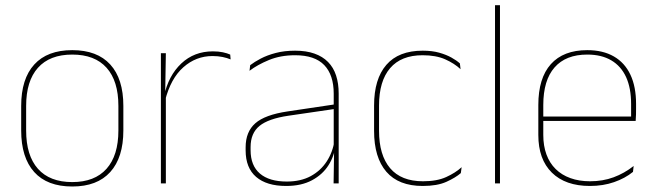

<svg xmlns="http://www.w3.org/2000/svg" viewBox="-20 -684 2444 716"><path d="M249.5 11.5Q156 11.5 107.5 -42.5Q59 -96.5 59 -197.5V-289Q59 -390 107.8 -443.5Q156.5 -497 249.5 -497Q342.5 -497 391.2 -443.5Q440 -390 440 -289V-197.5Q440 -96.5 391.2 -42.5Q342.5 11.5 249.5 11.5ZM249.5 -5Q333 -5 377.2 -54.5Q421.5 -104 421.5 -197.5V-289Q421.5 -382 377.5 -431.2Q333.5 -480.5 249.5 -480.5Q165.5 -480.5 121.5 -431.2Q77.5 -382 77.5 -289V-197.5Q77.5 -104 121.5 -54.5Q165.5 -5 249.5 -5Z M595.5 -308.5 586 -320.5 591.5 -325Q608 -402 656 -447.2Q704 -492.5 774 -492.5Q795 -492.5 811.2 -489Q827.5 -485.5 838.5 -480.5L840 -462.5Q827 -468 810 -471.5Q793 -475 772.5 -475Q711 -475 663.8 -433.2Q616.5 -391.5 595.5 -308.5ZM598.5 0H580V-485.5H598.5L596 -335L598.5 -332.5Z M1243 0H1224L1226 -128L1224.5 -131.5V-292V-334.5Q1224.5 -404.5 1189.2 -441.2Q1154 -478 1080.5 -478Q1026 -478 983 -460.2Q940 -442.5 910.5 -420L913 -441Q928.5 -453 952.2 -465.5Q976 -478 1008.2 -486.5Q1040.5 -495 1080.5 -495Q1122 -495 1152.5 -484.2Q1183 -473.5 1203.2 -453Q1223.5 -432.5 1233.2 -402.8Q1243 -373 1243 -335ZM1047 9.5Q974.5 9.5 935.2 -24.2Q896 -58 896 -123V-134.5Q896 -192.5 932 -224.2Q968 -256 1052.5 -268.5L1233.5 -295.5L1234 -278.5L1056 -252.5Q981 -241.5 947.8 -214.5Q914.5 -187.5 914.5 -135.5V-124Q914.5 -66.5 949.2 -36.8Q984 -7 1049.5 -7Q1101.5 -7 1138.8 -27.2Q1176 -47.5 1198.5 -82.2Q1221 -117 1227.5 -160.5L1237 -142H1231Q1227 -102.5 1205 -67.8Q1183 -33 1143.5 -11.8Q1104 9.5 1047 9.5Z M1556.5 9.5Q1466.5 9.5 1420.8 -43.5Q1375 -96.5 1375 -196V-290.5Q1375 -389.5 1420.8 -442.2Q1466.5 -495 1556.5 -495Q1591.5 -495 1618 -487.5Q1644.5 -480 1663.8 -469.2Q1683 -458.5 1695 -447.5L1697.5 -426Q1674.5 -447.5 1640.2 -462.8Q1606 -478 1556 -478Q1476 -478 1434.8 -429.8Q1393.5 -381.5 1393.5 -290.5V-196.5Q1393.5 -105.5 1434.8 -56.8Q1476 -8 1557.5 -8Q1609.5 -8 1644 -23.8Q1678.5 -39.5 1701.5 -60.5L1698.5 -38.5Q1679 -21.5 1644.8 -6Q1610.5 9.5 1556.5 9.5Z M1844.5 0H1826V-664.5H1844.5Z M2180 9.5Q2088.5 9.5 2038 -40.2Q1987.5 -90 1987.5 -180.5V-292.5Q1987.5 -392.5 2034.2 -444.8Q2081 -497 2170 -497Q2228.5 -497 2269.2 -473.5Q2310 -450 2331 -405.2Q2352 -360.5 2352 -296.5V-279.5Q2352 -268.5 2351.8 -257.5Q2351.5 -246.5 2350.5 -233H2333.5Q2333.5 -250.5 2333.5 -266.5Q2333.5 -282.5 2333.5 -296Q2333.5 -355.5 2314.8 -396.5Q2296 -437.5 2259.5 -459Q2223 -480.5 2170 -480.5Q2090 -480.5 2048 -432.5Q2006 -384.5 2006 -292.5V-243.5V-239.5V-181Q2006 -140 2017.8 -108Q2029.5 -76 2052 -53.8Q2074.5 -31.5 2107 -19.8Q2139.5 -8 2180.5 -8Q2228 -8 2268 -22.8Q2308 -37.5 2343 -65L2340.5 -43Q2311 -19 2270 -4.8Q2229 9.5 2180 9.5ZM2344 -233H1996V-249.5H2344Z"/></svg>

Font: Anek Malayalam Medium Thin
Style: Regular
Weight: 250
Version: Version 1.003